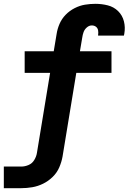

<svg xmlns="http://www.w3.org/2000/svg" viewBox="-49 -779 673 1004"><path d="M-29 205H62Q91 205 120 200Q149 195 176.5 181.5Q204 168 226.5 146Q249 124 261 96Q273 68 278 40L350 -398H534V-511H369L381 -582Q383 -597 388 -611Q393 -625 405 -635.5Q417 -646 431 -646Q444 -646 453 -639Q462 -632 464 -620Q466 -608 464 -596V-593H599Q600 -598 601 -603Q607 -636 599 -667.5Q591 -699 568.5 -721Q546 -743 514.5 -751Q483 -759 450 -759Q423 -759 395.5 -754.5Q368 -750 341.5 -736.5Q315 -723 294.5 -702Q274 -681 262.5 -654.5Q251 -628 247 -601L232 -511H80V-398H213L144 21Q141 40 130 58Q119 76 100 84Q81 92 62 92H-29Z"/></svg>

Font: Iosevka Sparkle Extrabold
Style: Italic
Weight: 800
Italic angle: -9°
Designer: Belleve Invis
Foundry: Belleve Invis
Version: Version 4.5.0; ttfautohint (v1.8.3)